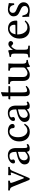

<svg xmlns="http://www.w3.org/2000/svg" viewBox="1633 -2264 633 3939"><g transform="rotate(-90 1949.5 -294.5)"><path d="M329 -385Q324 -390 324 -426Q324 -438 329 -443Q340 -443 372 -442Q404 -441 421 -441Q435 -441 458.5 -442Q482 -443 491 -443Q496 -438 496 -426Q496 -415 491 -410Q471 -410 457.5 -405.5Q444 -401 433.5 -388.5Q423 -376 419 -367.5Q415 -359 405 -336L272 -23Q263 0 248 0Q231 0 223 -21L95 -337Q79 -378 65.5 -391.5Q52 -405 15 -410Q10 -415 10 -426Q10 -438 15 -443Q30 -443 60.5 -442Q91 -441 108 -441Q124 -441 158 -442Q192 -443 209 -443Q214 -438 214 -426Q214 -415 209 -410Q185 -406 175.5 -400.5Q166 -395 166 -385Q166 -376 178 -343L250 -150Q262 -118 269 -118Q275 -118 287 -147L368 -343Q379 -370 379 -385Q379 -393 374 -393Q372 -393 357 -389Q342 -385 329 -385Z M804 -244 724 -223Q630 -199 630 -113Q630 -86 648.5 -64Q667 -42 702 -42Q736 -42 790 -86Q804 -96 804 -112ZM640 -375Q640 -364 644 -355Q648 -346 648 -337Q648 -326 634.5 -314.5Q621 -303 600 -303Q566 -303 566 -339Q566 -382 617 -416Q668 -450 730 -450Q882 -450 882 -281V-134Q882 -111 882.5 -100Q883 -89 885.5 -75Q888 -61 894.5 -55Q901 -49 912 -49Q929 -49 948 -65Q963 -56 966 -38Q927 -1 870 -1Q836 -1 822.5 -16Q809 -31 804 -59H802L782 -43Q728 -1 672 -1Q546 -1 546 -109Q546 -159 592 -197Q638 -235 712 -254L798 -275Q804 -278 804 -287Q804 -417 722 -417Q689 -417 664.5 -407Q640 -397 640 -375Z M1380 -101Q1345 -44 1305.5 -22Q1266 0 1216 0Q1123 0 1070.5 -59.5Q1018 -119 1018 -218Q1018 -320 1081 -384.5Q1144 -449 1224 -449Q1295 -449 1335.5 -422.5Q1376 -396 1376 -354Q1376 -333 1361 -321.5Q1346 -310 1328 -310Q1290 -310 1290 -346Q1290 -416 1218 -416Q1168 -416 1136 -368.5Q1104 -321 1104 -240Q1104 -155 1143 -102Q1182 -49 1238 -49Q1307 -49 1358 -115Q1374 -115 1380 -101Z M1675 -244 1595 -223Q1501 -199 1501 -113Q1501 -86 1519.5 -64Q1538 -42 1573 -42Q1607 -42 1661 -86Q1675 -96 1675 -112ZM1511 -375Q1511 -364 1515 -355Q1519 -346 1519 -337Q1519 -326 1505.5 -314.5Q1492 -303 1471 -303Q1437 -303 1437 -339Q1437 -382 1488 -416Q1539 -450 1601 -450Q1753 -450 1753 -281V-134Q1753 -111 1753.5 -100Q1754 -89 1756.5 -75Q1759 -61 1765.5 -55Q1772 -49 1783 -49Q1800 -49 1819 -65Q1834 -56 1837 -38Q1798 -1 1741 -1Q1707 -1 1693.5 -16Q1680 -31 1675 -59H1673L1653 -43Q1599 -1 1543 -1Q1417 -1 1417 -109Q1417 -159 1463 -197Q1509 -235 1583 -254L1669 -275Q1675 -278 1675 -287Q1675 -417 1593 -417Q1560 -417 1535.5 -407Q1511 -397 1511 -375Z M1899 -439H1945Q1945 -477 1944.5 -502Q1944 -527 1943.5 -534.5Q1943 -542 1942.5 -547Q1942 -552 1942 -555Q1942 -562 1964 -568Q1984 -574 1998 -583Q2012 -591 2020 -591Q2028 -591 2028 -583Q2024 -543 2024 -478V-439H2144Q2152 -439 2152 -433V-413Q2152 -400 2128 -400H2024V-147Q2024 -98 2031 -76.5Q2038 -55 2057 -55Q2103 -55 2139 -83Q2154 -83 2157 -66Q2099 0 2022 0Q1945 0 1945 -99V-400H1886Q1881 -400 1881 -406V-419Q1881 -439 1899 -439Z M2389 0Q2320 0 2289.5 -38.5Q2259 -77 2259 -136V-328Q2259 -376 2246 -392Q2233 -408 2197 -408Q2193 -414 2193 -424Q2193 -435 2197 -441Q2214 -441 2248.5 -440Q2283 -439 2299 -439Q2323 -439 2335 -441Q2343 -441 2343 -435Q2339 -362 2339 -332V-150Q2339 -91 2363.5 -69Q2388 -47 2419 -47Q2462 -47 2519 -95Q2535 -109 2535 -134V-327Q2535 -376 2522.5 -392Q2510 -408 2473 -408Q2468 -412 2468 -424Q2468 -437 2473 -441Q2490 -441 2524.5 -440Q2559 -439 2575 -439Q2601 -439 2609 -441Q2617 -441 2617 -435Q2613 -362 2613 -332V-140Q2613 -100 2627.5 -83.5Q2642 -67 2687 -67Q2691 -61 2691 -53Q2691 -46 2687 -40Q2607 -31 2569 0Q2565 2 2559 2Q2553 2 2549 0Q2539 -33 2539 -59Q2538 -64 2533 -63.5Q2528 -63 2523 -60Q2451 0 2389 0Z M2895 -358Q2895 -353 2898.5 -351Q2902 -349 2906 -356Q2926 -390 2955.5 -414.5Q2985 -439 3017 -439Q3046 -439 3061.5 -423.5Q3077 -408 3077 -391Q3077 -372 3062.5 -356.5Q3048 -341 3030 -341Q3010 -341 2994 -364Q2984 -377 2968 -377Q2956 -377 2922 -328Q2898 -292 2898 -261V-122Q2898 -61 2912 -46Q2926 -31 2980 -31Q2984 -27 2984 -14Q2984 -2 2980 2Q2963 2 2921.5 1Q2880 0 2859 0Q2838 0 2800 1Q2762 2 2745 2Q2740 -3 2740 -14Q2740 -26 2745 -31Q2793 -31 2806 -46Q2819 -61 2819 -122V-317Q2819 -360 2807 -372.5Q2795 -385 2754 -385Q2748 -402 2752 -413Q2826 -423 2875 -442Q2883 -442 2887 -434Q2895 -412 2895 -358Z M3215 -292 3396 -295Q3411 -295 3411 -309Q3411 -366 3386.5 -390Q3362 -414 3328 -414Q3315 -414 3302 -410.5Q3289 -407 3270.5 -396Q3252 -385 3237 -358Q3222 -331 3215 -292ZM3328 0Q3233 0 3180.5 -58Q3128 -116 3128 -212Q3128 -318 3191.5 -382.5Q3255 -447 3328 -447Q3497 -447 3497 -273Q3497 -256 3478 -256L3212 -258Q3212 -174 3244 -121Q3288 -49 3353 -49Q3395 -49 3421.5 -61Q3448 -73 3477 -103Q3494 -102 3498 -87Q3431 0 3328 0Z M3570 -148Q3575 -153 3587 -153Q3595 -153 3601 -149Q3606 -126 3609.5 -115Q3613 -104 3621.5 -85Q3630 -66 3640 -57Q3650 -48 3668.5 -40.5Q3687 -33 3711 -33Q3743 -33 3769.5 -51Q3796 -69 3796 -103Q3796 -136 3775.5 -156Q3755 -176 3694 -201Q3634 -226 3609 -255Q3584 -284 3584 -337Q3584 -384 3626 -416.5Q3668 -449 3725 -449Q3748 -449 3772 -445.5Q3796 -442 3822.5 -436.5Q3849 -431 3856 -430Q3856 -414 3853 -378Q3850 -342 3850 -324Q3846 -319 3832 -319Q3822 -319 3818 -323Q3813 -353 3801.5 -373Q3790 -393 3774.5 -401.5Q3759 -410 3747.5 -413Q3736 -416 3725 -416Q3698 -416 3676.5 -398.5Q3655 -381 3655 -352Q3655 -315 3678 -297Q3701 -279 3755 -259Q3872 -216 3872 -126Q3872 -91 3855.5 -65Q3839 -39 3813 -25.5Q3787 -12 3762 -6Q3737 0 3713 0Q3664 0 3622 -11Q3615 -13 3602 -13Q3592 -13 3577 -10Q3577 -30 3573.5 -76.5Q3570 -123 3570 -148Z"/></g></svg>

Font: Pochaevsk Unicode
Style: Normal
Weight: 400
Version: Version 1.1